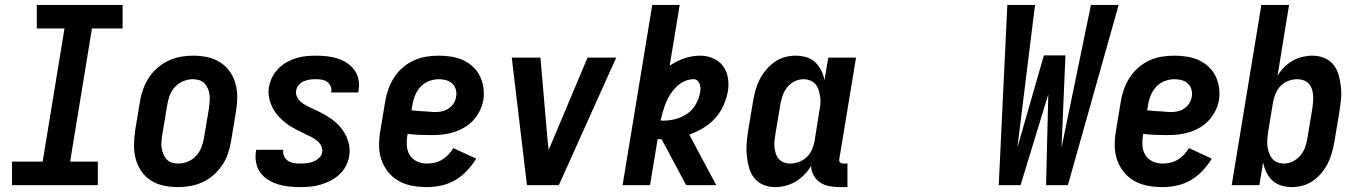

<svg xmlns="http://www.w3.org/2000/svg" viewBox="-20 -755 5540 783"><path d="M29 0V-96H154L243 -639H130V-735H480V-639H355L266 -96H379V0Z M706 8Q676 8 647.5 2Q619 -4 595.5 -19Q572 -34 556.5 -56.5Q541 -79 533.5 -106.5Q526 -134 526.5 -163.5Q527 -193 531 -222L551 -342Q555 -367 564 -392Q573 -417 587.5 -439Q602 -461 623 -479Q644 -497 668 -508Q692 -519 717 -523.5Q742 -528 767 -528Q797 -528 825.5 -522Q854 -516 877.5 -501Q901 -486 917 -463.5Q933 -441 940.5 -413.5Q948 -386 947.5 -356.5Q947 -327 942 -298L922 -178Q918 -153 909.5 -128Q901 -103 886 -81Q871 -59 850.5 -41Q830 -23 806 -12Q782 -1 756.5 3.5Q731 8 706 8ZM707 -88Q726 -88 746 -96Q766 -104 780 -119.5Q794 -135 801.5 -154.5Q809 -174 812 -193L832 -313Q834 -327 835 -341Q836 -355 834.5 -368Q833 -381 828 -393Q823 -405 814.5 -414.5Q806 -424 793 -428Q780 -432 766 -432Q747 -432 727.5 -424Q708 -416 693.5 -400.5Q679 -385 672 -365.5Q665 -346 662 -327L642 -207Q640 -193 638.5 -179Q637 -165 639 -152Q641 -139 646 -127Q651 -115 659.5 -105.5Q668 -96 680.5 -92Q693 -88 707 -88Z M1205 8Q1181 8 1158 5.5Q1135 3 1113.5 -3.5Q1092 -10 1073 -22Q1054 -34 1041.5 -51.5Q1029 -69 1024.5 -91.5Q1020 -114 1024 -138L1025 -144H1136L1135 -142Q1133 -129 1139 -117Q1145 -105 1155.5 -98.5Q1166 -92 1178.5 -90Q1191 -88 1205 -88Q1218 -88 1231.5 -89.5Q1245 -91 1257.5 -96Q1270 -101 1281 -111Q1292 -121 1294 -134Q1296 -149 1289.5 -161Q1283 -173 1272.5 -181.5Q1262 -190 1249.5 -196.5Q1237 -203 1225 -208L1224 -209Q1205 -218 1185.5 -228Q1166 -238 1148.5 -251Q1131 -264 1116.5 -280Q1102 -296 1092 -315Q1082 -334 1077.5 -356.5Q1073 -379 1077 -402Q1081 -422 1090.5 -441Q1100 -460 1115.5 -475.5Q1131 -491 1149.5 -501.5Q1168 -512 1188 -518Q1208 -524 1228.5 -526Q1249 -528 1268 -528Q1291 -528 1313.5 -525.5Q1336 -523 1356.5 -516.5Q1377 -510 1395 -498Q1413 -486 1425.5 -469Q1438 -452 1442 -430Q1446 -408 1442 -385L1441 -378H1330L1331 -381Q1333 -393 1328 -404Q1323 -415 1314 -421.5Q1305 -428 1292.5 -430Q1280 -432 1268 -432Q1256 -432 1244 -430.5Q1232 -429 1220 -424Q1208 -419 1199 -409Q1190 -399 1188 -387Q1185 -370 1193 -356.5Q1201 -343 1214 -334Q1227 -325 1241 -318.5Q1255 -312 1269 -305.5Q1283 -299 1297 -291.5Q1311 -284 1323.5 -275.5Q1336 -267 1348 -257Q1360 -247 1369.5 -235Q1379 -223 1386.5 -210Q1394 -197 1399 -182Q1404 -167 1405.5 -151Q1407 -135 1404 -118Q1401 -98 1390.5 -78Q1380 -58 1363.5 -43Q1347 -28 1327.5 -18Q1308 -8 1287.5 -2Q1267 4 1246 6Q1225 8 1205 8Z M1721 8Q1690 8 1660.5 2.5Q1631 -3 1606 -17Q1581 -31 1563 -53.5Q1545 -76 1535.5 -103.5Q1526 -131 1526 -161.5Q1526 -192 1531 -222L1551 -342Q1555 -367 1564 -392Q1573 -417 1587.5 -439.5Q1602 -462 1623 -480Q1644 -498 1668.5 -509Q1693 -520 1718.5 -524Q1744 -528 1769 -528Q1795 -528 1820.5 -524Q1846 -520 1868 -510Q1890 -500 1908.5 -483Q1927 -466 1937.5 -444Q1948 -422 1951.5 -397Q1955 -372 1951 -346Q1947 -324 1936.5 -303Q1926 -282 1910 -264.5Q1894 -247 1873.5 -235Q1853 -223 1830.5 -216Q1808 -209 1786 -206.5Q1764 -204 1742 -204Q1716 -204 1691.5 -205Q1667 -206 1642 -209V-207Q1638 -185 1639 -163Q1640 -141 1650.5 -123.5Q1661 -106 1680 -97Q1699 -88 1721 -88Q1737 -88 1752.5 -91.5Q1768 -95 1782.5 -103.5Q1797 -112 1808.5 -124.5Q1820 -137 1829 -151L1922 -108Q1906 -82 1884.5 -59Q1863 -36 1836.5 -20.5Q1810 -5 1780 1.5Q1750 8 1721 8ZM1755 -298Q1769 -298 1783 -301Q1797 -304 1809.5 -312.5Q1822 -321 1830 -333.5Q1838 -346 1840 -360Q1843 -375 1839 -389.5Q1835 -404 1824.5 -414Q1814 -424 1799.5 -428Q1785 -432 1769 -432Q1750 -432 1730 -424.5Q1710 -417 1695.5 -401.5Q1681 -386 1673 -366.5Q1665 -347 1662 -327L1658 -305Q1675 -303 1692.5 -302Q1710 -301 1726 -300H1727Q1734 -299 1741 -298.5Q1748 -298 1755 -298Z M2129 0 2067 -520H2184L2214 -173Q2215 -166 2216 -158.5Q2217 -151 2217 -143Q2221 -151 2224 -158.5Q2227 -166 2230 -173L2376 -520H2493L2259 0Z M2519 0 2640 -735H2752L2711 -487Q2740 -507 2772 -517.5Q2804 -528 2836 -528Q2863 -528 2887.5 -517.5Q2912 -507 2927.5 -487Q2943 -467 2948 -440.5Q2953 -414 2949 -386Q2944 -357 2931.5 -327.5Q2919 -298 2897.5 -274Q2876 -250 2848 -233Q2820 -216 2791 -206L2901 0H2778L2703 -141L2678 -187Q2674 -187 2670 -187.5Q2666 -188 2662 -188L2631 0ZM2687 -263Q2711 -263 2736.5 -270Q2762 -277 2783.5 -292Q2805 -307 2818 -330.5Q2831 -354 2835 -378Q2837 -387 2836.5 -396Q2836 -405 2833 -413Q2830 -421 2824 -426.5Q2818 -432 2809 -432Q2790 -432 2772 -424Q2754 -416 2739.5 -402Q2725 -388 2714 -371Q2703 -354 2696 -336.5Q2689 -319 2683.5 -300.5Q2678 -282 2674 -264Q2677 -263 2680.5 -263Q2684 -263 2687 -263Z M3141 8Q3115 8 3092.5 -1.5Q3070 -11 3055.5 -29.5Q3041 -48 3034.5 -72Q3028 -96 3025.5 -120.5Q3023 -145 3025 -171Q3027 -197 3031 -222L3051 -342Q3055 -365 3061 -387Q3067 -409 3077.5 -430Q3088 -451 3103.5 -469.5Q3119 -488 3138.5 -502Q3158 -516 3180.5 -522Q3203 -528 3225 -528Q3248 -528 3269 -521.5Q3290 -515 3305 -500.5Q3320 -486 3329.5 -467Q3339 -448 3342 -427L3358 -520H3471L3403 -108Q3402 -104 3402.5 -100Q3403 -96 3405.5 -93Q3408 -90 3411.5 -89Q3415 -88 3419 -88H3436V8H3403Q3382 8 3361.5 4Q3341 0 3324.5 -11Q3308 -22 3298 -40Q3288 -58 3288 -79Q3277 -60 3260.5 -43Q3244 -26 3224.5 -14.5Q3205 -3 3183.5 2.5Q3162 8 3141 8ZM3202 -88Q3220 -88 3238 -94.5Q3256 -101 3270 -114.5Q3284 -128 3291.5 -145.5Q3299 -163 3302 -180L3321 -300Q3324 -315 3325.5 -330Q3327 -345 3325 -359Q3323 -373 3319 -386.5Q3315 -400 3306.5 -410.5Q3298 -421 3284.5 -426.5Q3271 -432 3257 -432Q3238 -432 3220 -423Q3202 -414 3189.5 -398Q3177 -382 3171 -363.5Q3165 -345 3162 -327L3142 -207Q3140 -193 3138.5 -179.5Q3137 -166 3138.5 -153Q3140 -140 3144 -128Q3148 -116 3156.5 -106.5Q3165 -97 3177 -92.5Q3189 -88 3202 -88Z M4053 0 4088 -735H4201L4129 -153L4237 -529H4325L4309 -153L4429 -735H4542L4335 0H4246L4255 -370L4142 0Z M4721 8Q4690 8 4660.5 2.5Q4631 -3 4606 -17Q4581 -31 4563 -53.5Q4545 -76 4535.5 -103.5Q4526 -131 4526 -161.5Q4526 -192 4531 -222L4551 -342Q4555 -367 4564 -392Q4573 -417 4587.5 -439.5Q4602 -462 4623 -480Q4644 -498 4668.5 -509Q4693 -520 4718.5 -524Q4744 -528 4769 -528Q4795 -528 4820.5 -524Q4846 -520 4868 -510Q4890 -500 4908.5 -483Q4927 -466 4937.5 -444Q4948 -422 4951.5 -397Q4955 -372 4951 -346Q4947 -324 4936.5 -303Q4926 -282 4910 -264.5Q4894 -247 4873.5 -235Q4853 -223 4830.5 -216Q4808 -209 4786 -206.5Q4764 -204 4742 -204Q4716 -204 4691.5 -205Q4667 -206 4642 -209V-207Q4638 -185 4639 -163Q4640 -141 4650.5 -123.5Q4661 -106 4680 -97Q4699 -88 4721 -88Q4737 -88 4752.5 -91.5Q4768 -95 4782.5 -103.5Q4797 -112 4808.5 -124.5Q4820 -137 4829 -151L4922 -108Q4906 -82 4884.5 -59Q4863 -36 4836.5 -20.5Q4810 -5 4780 1.5Q4750 8 4721 8ZM4755 -298Q4769 -298 4783 -301Q4797 -304 4809.5 -312.5Q4822 -321 4830 -333.5Q4838 -346 4840 -360Q4843 -375 4839 -389.5Q4835 -404 4824.5 -414Q4814 -424 4799.5 -428Q4785 -432 4769 -432Q4750 -432 4730 -424.5Q4710 -417 4695.5 -401.5Q4681 -386 4673 -366.5Q4665 -347 4662 -327L4658 -305Q4675 -303 4692.5 -302Q4710 -301 4726 -300H4727Q4734 -299 4741 -298.5Q4748 -298 4755 -298Z M5248 8Q5225 8 5204.5 1.5Q5184 -5 5168.5 -19.5Q5153 -34 5144 -53Q5135 -72 5131 -93L5116 0H5003L5124 -735H5237L5190 -446Q5201 -465 5216.5 -480.5Q5232 -496 5251 -507Q5270 -518 5291 -523Q5312 -528 5332 -528Q5358 -528 5381 -518.5Q5404 -509 5418.5 -490.5Q5433 -472 5439.5 -448Q5446 -424 5448.5 -399.5Q5451 -375 5448.5 -349Q5446 -323 5442 -298L5422 -178Q5418 -155 5412 -133Q5406 -111 5395.5 -90Q5385 -69 5370 -50.5Q5355 -32 5335 -18Q5315 -4 5292.5 2Q5270 8 5248 8ZM5216 -88Q5235 -88 5253 -97Q5271 -106 5284 -122Q5297 -138 5303 -156.5Q5309 -175 5312 -193L5332 -313Q5334 -327 5335 -340.5Q5336 -354 5335 -367Q5334 -380 5330 -392Q5326 -404 5317.5 -413.5Q5309 -423 5296.5 -427.5Q5284 -432 5271 -432Q5253 -432 5235 -425.5Q5217 -419 5203.5 -405.5Q5190 -392 5182.5 -374.5Q5175 -357 5172 -340L5152 -220Q5150 -205 5148.5 -190Q5147 -175 5148.5 -161Q5150 -147 5154.5 -133.5Q5159 -120 5167 -109.5Q5175 -99 5188.5 -93.5Q5202 -88 5216 -88Z"/></svg>

Font: Iosevka Web
Style: Bold Italic
Weight: 700
Italic angle: -9°
Monospace: yes
Designer: Belleve Invis
Foundry: Belleve Invis
Version: Version 28.0.3; ttfautohint (v1.8.3)